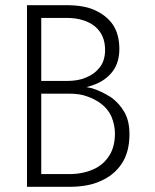

<svg xmlns="http://www.w3.org/2000/svg" viewBox="-20 -720 598 740"><path d="M236 -408H127V-376H240Q299 -376 344 -394Q389 -411 415 -446Q440 -480 440 -531Q440 -588 415 -625Q390 -661 345 -681Q304 -700 236 -700H84V0H246Q320 0 367 -22Q419 -44 449 -89Q479 -134 479 -203Q479 -253 460 -287Q440 -322 408 -345Q370 -369 334 -380Q285 -391 250 -391H127V-359H246Q288 -359 314 -349Q345 -339 370 -320Q396 -300 409 -272Q423 -238 423 -206Q423 -154 401 -120Q378 -84 339 -67Q298 -49 246 -49H139V-651H236Q304 -651 345 -619Q385 -586 385 -528Q385 -487 365 -461Q344 -434 311 -421Q282 -408 236 -408Z"/></svg>

Font: NM-font
Style: Light
Weight: 500
Designer: ""
Foundry: ""
Version: ""